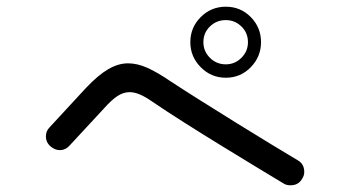

<svg xmlns="http://www.w3.org/2000/svg" viewBox="-20 -724 1040 573"><path d="M654 -492Q610 -492 579 -523.5Q548 -555 548 -598Q548 -642 579 -673Q610 -704 654 -704Q698 -704 728.5 -673Q759 -642 759 -598Q759 -555 728.5 -523.5Q698 -492 654 -492ZM654 -532Q681 -532 700.5 -551.5Q720 -571 720 -598Q720 -626 700.5 -645Q681 -664 654 -664Q626 -664 606.5 -645Q587 -626 587 -598Q587 -571 606.5 -551.5Q626 -532 654 -532ZM827 -176Q797 -194 747.5 -224Q698 -254 641 -289Q584 -324 529.5 -358.5Q475 -393 434 -421Q414 -435 397.5 -442Q381 -449 367 -449Q348 -449 330 -437Q312 -425 289 -399L188 -290Q176 -276 158 -276Q144 -276 131 -287Q117 -299 117 -317Q117 -333 128 -344L237 -462Q273 -500 303 -517.5Q333 -535 362 -535Q390 -535 420 -521.5Q450 -508 488 -482Q526 -457 578.5 -424Q631 -391 686.5 -356.5Q742 -322 790 -293Q838 -264 868 -246Q888 -235 888 -211Q888 -200 882 -191Q871 -171 847 -171Q835 -171 827 -176Z"/></svg>

Font: Kiwi Maru
Style: Regular
Weight: 400
Designer: Hiroki-Chan
Version: Version 1.100